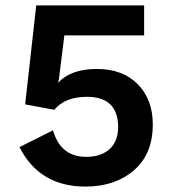

<svg xmlns="http://www.w3.org/2000/svg" viewBox="-20 -680 640 710"><path d="M296 10Q126 10 52 -136L176 -198Q204 -100 299 -100Q354 -100 385.5 -129Q417 -158 417 -212Q415 -322 302 -322Q220 -322 181 -274L73 -294L114 -660H513V-549H218L198 -388L195 -375H196Q243 -425 338 -425Q434 -425 489.5 -368.5Q545 -312 545 -220Q545 -110 475 -50Q405 10 296 10Z"/></svg>

Font: Elaine Sans SemiBold
Style: Regular
Weight: 600
Designer: Wei Huang
Foundry: Wei Huang
Version: Version 2.001;December 24, 2019;FontCreator 12.0.0.2547 64-b